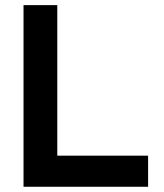

<svg xmlns="http://www.w3.org/2000/svg" viewBox="-20 -713 626 733"><path d="M69.8 0H545.4V-118.7H198.7V-693.4H69.8Z"/></svg>

Font: Cascadia Code
Style: Bold
Weight: 700
Monospace: yes
Designer: Aaron Bell
Foundry: Saja Typeworks
Version: Version 2404.023